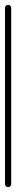

<svg xmlns="http://www.w3.org/2000/svg" viewBox="-20 -750 65 770"><path d="M0 -13H25V-718H0ZM13 -25Q9 -25 6 -23.5Q3 -22 1.5 -19Q0 -16 0 -13Q0 -9 1.5 -6Q3 -3 6 -1.5Q9 0 13 0Q16 0 19 -1.5Q22 -3 23.5 -6Q25 -9 25 -13Q25 -16 23.5 -19Q22 -22 19 -23.5Q16 -25 13 -25ZM13 -730Q9 -730 6 -728.5Q3 -727 1.5 -724Q0 -721 0 -718Q0 -714 1.5 -711Q3 -708 6 -706.5Q9 -705 13 -705Q16 -705 19 -706.5Q22 -708 23.5 -711Q25 -714 25 -718Q25 -721 23.5 -724Q22 -727 19 -728.5Q16 -730 13 -730Z"/></svg>

Font: Wavefont Thin
Style: Regular
Weight: 100
Monospace: yes
Version: Version 3.005;gftools[0.9.33]